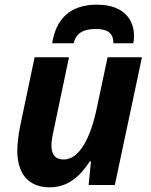

<svg xmlns="http://www.w3.org/2000/svg" viewBox="-20 -791 644 821"><path d="M203 -606H295C306 -652 339 -667 390 -667C442 -667 465 -648 465 -606H550C552 -615 553 -624 553 -638C553 -704 512 -771 395 -771C280 -771 220 -711 203 -606ZM193 10C269 10 322 -36 364 -101H369L359 0H471L587 -546H440L392 -320C367 -204 320 -109 253 -109C218 -109 200 -128 200 -169C200 -185 203 -205 208 -227L275 -546H128L66 -251C58 -212 54 -171 54 -147C54 -51 99 10 193 10Z"/></svg>

Font: Noto Sans
Style: Bold Italic
Weight: 700
Italic angle: -12°
Designer: Monotype Design Team
Foundry: Monotype Imaging Inc.
Version: Version 2.013